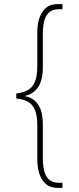

<svg xmlns="http://www.w3.org/2000/svg" viewBox="-20 -780 383 932"><path d="M260 132Q211 132 186 94.5Q161 57 161 -8V-171Q161 -223 148 -250Q135 -277 112 -288Q89 -299 59 -302V-326Q89 -330 112 -341Q135 -352 148 -379.5Q161 -407 161 -459V-621Q161 -685 186 -722.5Q211 -760 258 -760H283V-735H265Q225 -735 206.5 -706Q188 -677 188 -616V-455Q188 -391 165 -357Q142 -323 102 -315V-313Q142 -306 165 -272.5Q188 -239 188 -175V-11Q188 49 206.5 78Q225 107 265 107H283V132Z"/></svg>

Font: Noto Serif Khmer Condensed Thin
Style: Regular
Weight: 250
Width: 3
Designer: Danh Hong and the Monotype Design Team
Foundry: Monotype Imaging Inc.
Version: Version 2.004